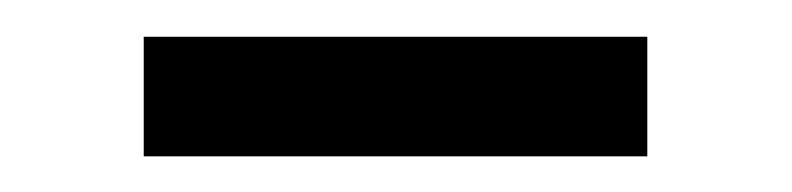

<svg xmlns="http://www.w3.org/2000/svg" viewBox="-20 -400 433 105"><path d="M58.6 -379.9H334V-314.5H58.6Z"/></svg>

Font: Dinish
Style: Regular
Weight: 400
Designer: Bert Driehuis
Foundry: Playbeing
Version: Version 3.006; git-39231f3c-release